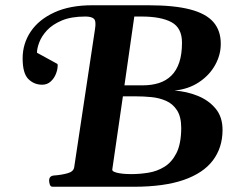

<svg xmlns="http://www.w3.org/2000/svg" viewBox="-20 -713 922 733"><path d="M167.5 -23.4Q167.5 -41.5 186 -43Q213.4 -44.9 237.1 -51.3Q260.7 -57.6 263.2 -74.2L342.8 -602.5Q347.7 -632.8 338.4 -641.4Q329.1 -649.9 305.7 -649.9Q252 -649.9 216.1 -634.8Q180.2 -619.6 159.4 -597.2Q138.7 -574.7 129.9 -551.3Q121.1 -527.8 121.1 -511.7L198.7 -469.2Q200.2 -468.8 200.2 -463.4Q200.2 -448.2 193.6 -431.2Q187 -414.1 173.6 -401.9Q160.2 -389.6 141.1 -389.6Q109.9 -389.6 88.1 -411.4Q66.4 -433.1 66.4 -490.2Q66.4 -546.4 97.2 -592.3Q127.9 -638.2 187.3 -665.5Q246.6 -692.9 331.5 -692.9H546.4Q645 -692.9 705.8 -677Q766.6 -661.1 794.7 -628.7Q822.8 -596.2 822.8 -546.4Q823.2 -504.4 801.5 -465.1Q779.8 -425.8 739.7 -399.2Q699.7 -372.6 646 -367.2Q691.9 -364.3 734.1 -347.4Q776.4 -330.6 803.2 -298.3Q830.1 -266.1 829.6 -215.3Q829.1 -148.9 792.7 -100.6Q756.3 -52.2 681.4 -26.1Q606.4 0 489.7 0H181.2Q172.9 0 170.2 -8.5Q167.5 -17.1 167.5 -23.4ZM408.7 -66.4Q407.7 -60.5 416.3 -56.9Q424.8 -53.2 437.5 -51.3Q450.2 -49.3 462.6 -48.8Q475.1 -48.3 481.9 -48.3Q512.7 -48.3 545.7 -53.5Q578.6 -58.6 607.2 -75.9Q635.7 -93.3 653.6 -128.4Q671.4 -163.6 671.9 -223.6Q671.9 -267.1 655.8 -292Q639.6 -316.9 613.8 -328.1Q587.9 -339.4 557.9 -342.3Q527.8 -345.2 499.5 -345.2H449.2ZM455.1 -387.2H524.9Q559.1 -387.2 586.7 -396Q614.3 -404.8 634 -424.1Q653.8 -443.4 664.3 -474.6Q674.8 -505.9 674.8 -550.3Q674.8 -606.4 634.8 -628.2Q594.7 -649.9 520 -649.9H492.7Z"/></svg>

Font: Gelasio SemiBold
Style: Italic
Weight: 600
Italic angle: -8.5°
Designer: Eben Sorkin
Foundry: Eben Sorkin
Version: Version 1.008